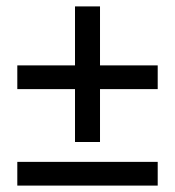

<svg xmlns="http://www.w3.org/2000/svg" viewBox="-20 -579 546 599"><path d="M214 -136V-301H34V-375H214V-559H292V-375H472V-301H292V-136ZM34 0V-74H472V0Z"/></svg>

Font: Assistant ExtraLight SemiBold
Style: Regular
Weight: 600
Version: Version 3.000